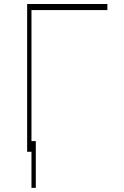

<svg xmlns="http://www.w3.org/2000/svg" viewBox="-20 -747 610 945"><path d="M508.5 -727.3V-697.4H134.9V0H113.6V-727.3ZM156.2 -52.6V177.6H134.9V-52.6Z"/></svg>

Font: Inter UI Thin
Style: Regular
Weight: 100
Designer: Rasmus Andersson
Foundry: rsms
Version: 3.2;8d6f07862